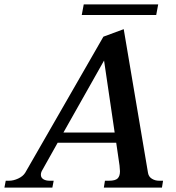

<svg xmlns="http://www.w3.org/2000/svg" viewBox="-54 -849 796 869"><path d="M653 -781H316L325 -829H662ZM684 -31 679 0H416L421 -31H439Q468 -31 478.5 -41.5Q489 -52 489 -74Q489 -80 487 -100L472 -203H207L138 -80Q131 -69 131 -58Q131 -45 142 -38Q153 -31 171 -31H189L183 0H-34L-28 -31H-13Q7 -31 28.5 -41Q50 -51 60 -67L414 -683L506 -717L616 -66Q619 -49 633.5 -40Q648 -31 666 -31ZM465 -249 417 -575 233 -249Z"/></svg>

Font: Taviraj Medium
Style: Italic
Weight: 500
Italic angle: -12°
Designer: Katatrad Team
Foundry: CadsonDemak
Version: Version 1.001